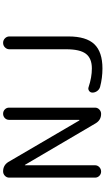

<svg xmlns="http://www.w3.org/2000/svg" viewBox="264 -1030 691 1259"><g transform="rotate(-90 609.5 -400.5)"><path d="M74.2 -123V-685.5Q74.2 -702.1 86.4 -713.9Q98.6 -725.6 115.2 -725.6Q155.3 -725.6 176.8 -691.4L449.2 -225.6Q450.2 -224.6 451.7 -225.1Q453.1 -225.6 453.1 -226.6V-686.5Q453.1 -703.1 464.8 -714.4Q476.6 -725.6 493.2 -725.6Q509.8 -725.6 521.5 -714.4Q533.2 -703.1 533.2 -686.5V-123Q533.2 -106.4 521 -94.7Q508.8 -83 492.2 -83Q452.1 -83 430.7 -118.2L158.2 -582Q158.2 -583 156.7 -583Q155.3 -583 155.3 -581.1V-123Q155.3 -106.4 143.1 -94.7Q130.9 -83 114.3 -83Q97.7 -83 85.9 -94.7Q74.2 -106.4 74.2 -123ZM916 -684.6Q916 -701.2 928.2 -713.4Q940.4 -725.6 958 -725.6Q975.6 -725.6 987.8 -713.4Q1000 -701.2 1000 -684.6V-296.9Q1000 -180.7 949.2 -127.4Q898.4 -74.2 790 -74.2Q727.5 -74.2 668.9 -89.8Q652.3 -94.7 642.1 -108.9Q631.8 -123 631.8 -139.6Q631.8 -154.3 643.6 -162.1Q655.3 -169.9 668 -165Q732.4 -143.6 790 -143.6Q856.4 -143.6 886.2 -182.6Q916 -221.7 916 -312.5Z"/></g></svg>

Font: Gen Jyuu Gothic Regular
Style: Regular
Weight: 400
Designer: [Source Han Sans]
Ryoko NISHIZUKA  (kana & ideographs); Paul D. Hunt (Latin, Greek & Cyrillic); Wenlong ZHANG  (bopomofo
Version: Version 1.002.20150607